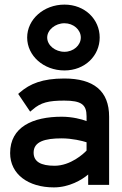

<svg xmlns="http://www.w3.org/2000/svg" viewBox="-20 -803 530 834"><path d="M260 -702C299 -702 331 -674 331 -640C331 -606 299 -578 260 -578C220 -578 185 -606 185 -640C185 -673 220 -702 260 -702ZM260 -497C349 -497 413 -561 413 -640C413 -719 349 -783 260 -783C170 -783 98 -719 98 -640C98 -561 169 -497 260 -497ZM59 -395 111 -318 122 -327C157 -358 192 -366 259 -366C333 -366 356 -349 356 -298V-277C336 -285 294 -296 248 -296C123 -296 24 -252 24 -138C24 -46 103 11 214 11C281 11 336 -22 363 -45V0H454V-296C454 -408 387 -462 259 -462C164 -462 110 -439 67 -402ZM126 -140C126 -188 175 -202 248 -202C293 -202 338 -191 356 -185V-149C344 -136 287 -83 217 -83C157 -83 126 -101 126 -140Z"/></svg>

Font: Charger
Style: ExBd
Weight: 400
Designer: Jasper
Foundry: Cannot Into Space Fonts
Version: Version 0.99